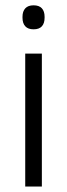

<svg xmlns="http://www.w3.org/2000/svg" viewBox="-20 -684 246 704"><path d="M72.5 0V-487.5H133.5V0ZM103 -576.5Q83 -576.5 72.8 -587.5Q62.5 -598.5 62.5 -619V-622.5Q62.5 -642.5 72.8 -653.5Q83 -664.5 103 -664.5Q123.5 -664.5 133.5 -653.5Q143.5 -642.5 143.5 -622.5V-619Q143.5 -598.5 133.5 -587.5Q123.5 -576.5 103 -576.5Z"/></svg>

Font: Anek Tamil Medium Light
Style: Regular
Weight: 300
Version: Version 1.003